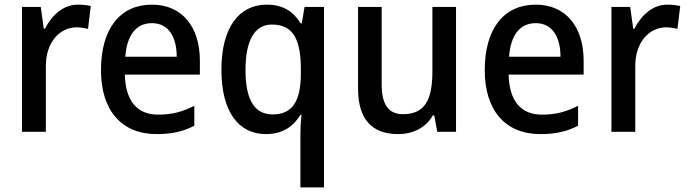

<svg xmlns="http://www.w3.org/2000/svg" viewBox="-20 -569 2970 829"><path d="M317 -549C252 -549 204 -503 174 -445H169L156 -539H75V0H178V-282C177 -386 238 -451 311 -451C327 -451 346 -448 360 -444L372 -543C355 -547 334 -549 317 -549Z M636 -549C500 -549 416 -447 416 -266C416 -92 505 10 656 10C722 10 770 -1 819 -26V-112C767 -86 722 -74 663 -74C572 -74 522 -133 519 -247H843V-307C843 -452 767 -549 636 -549ZM636 -469C709 -469 743 -408 743 -324H521C528 -419 569 -469 636 -469Z M1277 15V240H1379V-539H1295L1283 -468H1278C1248 -518 1203 -549 1132 -549C1014 -549 936 -453 936 -268C936 -85 1011 10 1128 10C1200 10 1247 -23 1277 -73H1282C1278 -42 1277 -9 1277 15ZM1157 -75C1078 -75 1040 -140 1040 -266C1040 -391 1077 -463 1154 -463C1246 -463 1279 -399 1279 -269V-249C1278 -132 1243 -75 1157 -75Z M1949 -539H1847V-263C1847 -141 1817 -76 1720 -76C1657 -76 1628 -118 1628 -205V-539H1526V-187C1526 -56 1584 10 1699 10C1761 10 1818 -16 1849 -71H1855L1868 0H1949Z M2293 -549C2157 -549 2073 -447 2073 -266C2073 -92 2162 10 2313 10C2379 10 2427 -1 2476 -26V-112C2424 -86 2379 -74 2320 -74C2229 -74 2179 -133 2176 -247H2500V-307C2500 -452 2424 -549 2293 -549ZM2293 -469C2366 -469 2400 -408 2400 -324H2178C2185 -419 2226 -469 2293 -469Z M2862 -549C2797 -549 2749 -503 2719 -445H2714L2701 -539H2620V0H2723V-282C2722 -386 2783 -451 2856 -451C2872 -451 2891 -448 2905 -444L2917 -543C2900 -547 2879 -549 2862 -549Z"/></svg>

Font: Noto Sans Devanagari UI SemiCondensed Medium
Style: Regular
Weight: 500
Width: 4
Designer: Jelle Bosma - Monotype Design Team
Foundry: Monotype Imaging Inc.
Version: Version 2.004